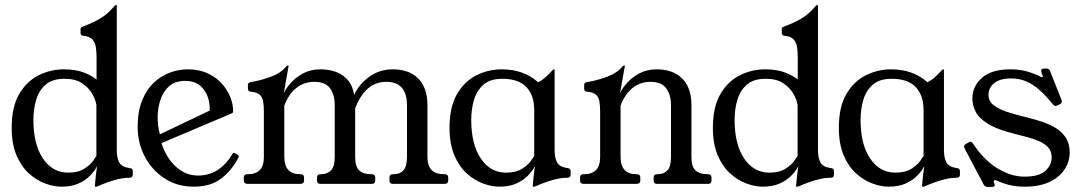

<svg xmlns="http://www.w3.org/2000/svg" viewBox="-20 -724 4254 756"><path d="M222 11Q192 11 158 -1.5Q124 -14 94 -41Q64 -68 45 -112.5Q26 -157 26 -221Q26 -303 55.5 -353.5Q85 -404 132 -427.5Q179 -451 232 -451Q279.8 -451 314.5 -436.9Q349.2 -422.8 372 -401.2L360.2 -396.5V-496.2Q360.2 -521.2 357.2 -539.5Q354.2 -557.8 343.2 -569.4Q332.2 -581 308.2 -583Q297.2 -584 297.2 -595V-610Q297.2 -615 301 -617.1Q304.8 -619.2 310.2 -621Q345.8 -634 375.1 -651.5Q404.5 -669 430.2 -699.8Q434 -704 436.8 -704H437.8Q439.8 -704 439.8 -702.8V-133Q439.8 -102 449.8 -84Q459.8 -66 491.8 -62Q502.8 -61 502.8 -50V-36Q502.8 -24 488.8 -24Q468.2 -24 446.9 -19Q425.5 -14 404.5 -6.5Q383.5 1 363.5 10Q362.5 11 357.8 11H355.5Q353.5 11 353.5 8.2Q354 -2.8 357.2 -31.4Q360.5 -60 365.5 -90H370.5Q368.5 -81 359.4 -64.5Q350.2 -48 332.8 -30.5Q315.2 -13 288.1 -1Q261 11 222 11ZM248.2 -44.2Q287.8 -44.2 311.8 -59.6Q335.8 -75 347.1 -91.4Q358.5 -107.8 359.5 -109.8V-310.8Q356.5 -331 342.8 -355Q329 -379 303 -396.4Q277 -413.8 233.8 -413.8Q185.8 -413.8 159.2 -390.2Q132.8 -366.8 122.1 -330.1Q111.5 -293.5 111.5 -252Q111.5 -155.8 149.1 -100Q186.8 -44.2 248.2 -44.2Z M918 -102.5Q893 -53.5 851.2 -21.2Q809.5 11 743 11Q677.5 11 627.9 -21.5Q578.2 -54 550.1 -107.5Q522 -161 522 -224Q522 -285 539.6 -328.5Q557.2 -372 586.2 -399Q615.2 -426 650.1 -438.5Q685 -451 718.8 -451Q764 -451 798 -435.1Q832 -419.2 854.1 -394.2Q876.2 -369.2 887.1 -340.9Q898 -312.5 898 -287.5Q898 -285.5 897.5 -283.1Q897 -280.8 895 -279.1Q893 -277.5 890 -276.5L571.8 -141.8L561.2 -172L837 -303.5L801 -253.5Q809.8 -288.2 803.1 -323.2Q796.5 -358.2 773.4 -381.9Q750.2 -405.5 707.8 -405.5Q667.8 -405.5 643.4 -382Q619 -358.5 609 -322.5Q599 -286.5 601 -248.8Q603 -211 614 -182.8L613 -171.5Q621.8 -135.5 642.1 -103.8Q662.5 -72 692.5 -52.4Q722.5 -32.8 761 -32.8Q800.5 -32.8 834.6 -53.2Q868.8 -73.8 895.2 -117.8Q899.2 -124.2 904.5 -121.2L916.8 -114Q922.5 -110.5 918 -102.5Z M954.5 0Q940 0 940 -13V-25Q940 -38 953 -38H955Q987 -38 1003 -54.5Q1019 -71 1019 -106V-284.5Q1019 -309.2 1016 -325.6Q1013 -342 1002.1 -351.5Q991.2 -361 967 -363Q956.2 -364 956.2 -375V-390Q956.2 -399.2 969 -401Q1006.8 -407.2 1046.1 -421.6Q1085.5 -436 1106.5 -461.8Q1110.8 -466.2 1113.5 -466.2H1114.5Q1116.5 -466.2 1116.5 -465L1097.5 -357.5Q1106.5 -376.8 1125.9 -398.4Q1145.2 -420 1174.4 -435.5Q1203.5 -451 1242 -451Q1275.2 -451 1303 -440.8Q1330.8 -430.5 1349.9 -408.4Q1369 -386.2 1374.5 -350Q1393 -391.8 1433.5 -421.4Q1474 -451 1526.8 -451Q1557.2 -451 1582.2 -442.5Q1607.2 -434 1625.4 -416.4Q1643.5 -398.8 1653.2 -372.5Q1663 -346.2 1663 -309.8V-106Q1663 -71 1679.5 -54.5Q1696 -38 1728 -38H1731.8Q1744.8 -38 1744.8 -25V-13Q1744.8 0 1731.8 0H1526.5Q1513.5 0 1513.5 -13V-25Q1513.5 -38 1526.5 -38H1530Q1554.8 -38 1568.6 -53.6Q1582.5 -69.2 1582.5 -106V-311Q1582.5 -335.8 1575.1 -356.4Q1567.8 -377 1549.8 -389.4Q1531.8 -401.8 1501.5 -401.8Q1474.2 -401.8 1451.6 -390.8Q1429 -379.8 1410.6 -356.6Q1392.2 -333.5 1378.5 -297.5V-106Q1378.5 -67.5 1394.8 -52.8Q1411 -38 1441.2 -38H1444.5Q1457.5 -38 1457.5 -25V-13Q1457.5 0 1444.5 0H1241.5Q1228.2 0 1228.2 -13V-25Q1228.2 -38 1241.5 -38H1245.2Q1267.8 -38 1282.9 -52.8Q1298 -67.5 1298 -106V-311Q1298 -349.2 1280.2 -375.5Q1262.5 -401.8 1216.2 -401.8Q1189 -401.8 1165.9 -390Q1142.8 -378.2 1126.2 -357Q1109.8 -335.8 1099.5 -308.5V-106.8Q1099.5 -71.8 1115.4 -54.9Q1131.2 -38 1161.5 -38H1164.2Q1177.2 -38 1177.2 -25V-13Q1177.2 0 1162.8 0Z M2083.5 -290Q2083.5 -348.8 2052.6 -381.2Q2021.8 -413.8 1957.8 -413.8Q1909.8 -413.8 1883.2 -390.2Q1856.8 -366.8 1846.1 -330.1Q1835.5 -293.5 1835.5 -252Q1835.5 -155.8 1873.1 -100Q1910.8 -44.2 1972.2 -44.2Q2011.8 -44.2 2035.8 -59.6Q2059.8 -75 2071.1 -91.4Q2082.5 -107.8 2083.5 -109.8ZM2163.8 -133Q2163.8 -102 2173.8 -84Q2183.8 -66 2215.8 -62Q2226.8 -61 2226.8 -50V-36Q2226.8 -24 2212.8 -24Q2192.2 -24 2170.9 -19Q2149.5 -14 2128.5 -6.5Q2107.5 1 2087.5 10Q2086.5 11 2081.5 11H2079.5Q2077.5 11 2077.5 8Q2077.5 2 2081 -29Q2084.5 -60 2089.5 -90H2094.5Q2092.5 -81 2083.4 -64.5Q2074.2 -48 2056.8 -30.5Q2039.2 -13 2012.1 -1Q1985 11 1946 11Q1916 11 1882 -1.5Q1848 -14 1818 -41Q1788 -68 1769 -112.5Q1750 -157 1750 -221Q1750 -303 1779.5 -353.5Q1809 -404 1856 -427.5Q1903 -451 1956 -451Q2042 -451 2099 -400Q2115.8 -408.8 2128.6 -420.6Q2141.5 -432.5 2149.9 -441.8Q2158.2 -451 2160.8 -451Q2163.8 -451 2163.8 -449Z M2278.5 0Q2264 0 2264 -13V-25Q2264 -38 2277 -38H2279Q2311 -38 2327 -54.5Q2343 -71 2343 -106V-284.5Q2343 -309.2 2340 -325.6Q2337 -342 2326.1 -351.5Q2315.2 -361 2291 -363Q2280.2 -364 2280.2 -375V-390Q2280.2 -399.2 2293 -401Q2330.8 -407.2 2370.1 -421.6Q2409.5 -436 2430.5 -461.8Q2434.8 -466.2 2437.5 -466.2H2438.5Q2440.5 -466.2 2440.5 -465L2421.5 -357.5Q2430.5 -376.8 2449.9 -398.4Q2469.2 -420 2498.4 -435.5Q2527.5 -451 2566 -451Q2596 -451 2621 -442.6Q2646 -434.2 2664.2 -416.8Q2682.5 -399.2 2692.5 -373.1Q2702.5 -347 2702.5 -311V-106Q2702.5 -67.5 2718.8 -52.8Q2735 -38 2765.2 -38H2768.5Q2781.5 -38 2781.5 -25V-13Q2781.5 0 2768.5 0H2566.8Q2553.8 0 2553.8 -13V-25Q2553.8 -38 2566.8 -38H2570.5Q2593.2 -38 2607.6 -52.8Q2622 -67.5 2622 -106V-311Q2622 -349.2 2603.8 -375.5Q2585.5 -401.8 2540.2 -401.8Q2513 -401.8 2489.9 -390Q2466.8 -378.2 2450.2 -357Q2433.8 -335.8 2423.5 -308.5V-106.8Q2423.5 -71.8 2439.4 -54.9Q2455.2 -38 2485.5 -38H2488.2Q2501.2 -38 2501.2 -25V-13Q2501.2 0 2486.8 0Z M2983 11Q2953 11 2919 -1.5Q2885 -14 2855 -41Q2825 -68 2806 -112.5Q2787 -157 2787 -221Q2787 -303 2816.5 -353.5Q2846 -404 2893 -427.5Q2940 -451 2993 -451Q3040.8 -451 3075.5 -436.9Q3110.2 -422.8 3133 -401.2L3121.2 -396.5V-496.2Q3121.2 -521.2 3118.2 -539.5Q3115.2 -557.8 3104.2 -569.4Q3093.2 -581 3069.2 -583Q3058.2 -584 3058.2 -595V-610Q3058.2 -615 3062 -617.1Q3065.8 -619.2 3071.2 -621Q3106.8 -634 3136.1 -651.5Q3165.5 -669 3191.2 -699.8Q3195 -704 3197.8 -704H3198.8Q3200.8 -704 3200.8 -702.8V-133Q3200.8 -102 3210.8 -84Q3220.8 -66 3252.8 -62Q3263.8 -61 3263.8 -50V-36Q3263.8 -24 3249.8 -24Q3229.2 -24 3207.9 -19Q3186.5 -14 3165.5 -6.5Q3144.5 1 3124.5 10Q3123.5 11 3118.8 11H3116.5Q3114.5 11 3114.5 8.2Q3115 -2.8 3118.2 -31.4Q3121.5 -60 3126.5 -90H3131.5Q3129.5 -81 3120.4 -64.5Q3111.2 -48 3093.8 -30.5Q3076.2 -13 3049.1 -1Q3022 11 2983 11ZM3009.2 -44.2Q3048.8 -44.2 3072.8 -59.6Q3096.8 -75 3108.1 -91.4Q3119.5 -107.8 3120.5 -109.8V-310.8Q3117.5 -331 3103.8 -355Q3090 -379 3064 -396.4Q3038 -413.8 2994.8 -413.8Q2946.8 -413.8 2920.2 -390.2Q2893.8 -366.8 2883.1 -330.1Q2872.5 -293.5 2872.5 -252Q2872.5 -155.8 2910.1 -100Q2947.8 -44.2 3009.2 -44.2Z M3616.5 -290Q3616.5 -348.8 3585.6 -381.2Q3554.8 -413.8 3490.8 -413.8Q3442.8 -413.8 3416.2 -390.2Q3389.8 -366.8 3379.1 -330.1Q3368.5 -293.5 3368.5 -252Q3368.5 -155.8 3406.1 -100Q3443.8 -44.2 3505.2 -44.2Q3544.8 -44.2 3568.8 -59.6Q3592.8 -75 3604.1 -91.4Q3615.5 -107.8 3616.5 -109.8ZM3696.8 -133Q3696.8 -102 3706.8 -84Q3716.8 -66 3748.8 -62Q3759.8 -61 3759.8 -50V-36Q3759.8 -24 3745.8 -24Q3725.2 -24 3703.9 -19Q3682.5 -14 3661.5 -6.5Q3640.5 1 3620.5 10Q3619.5 11 3614.5 11H3612.5Q3610.5 11 3610.5 8Q3610.5 2 3614 -29Q3617.5 -60 3622.5 -90H3627.5Q3625.5 -81 3616.4 -64.5Q3607.2 -48 3589.8 -30.5Q3572.2 -13 3545.1 -1Q3518 11 3479 11Q3449 11 3415 -1.5Q3381 -14 3351 -41Q3321 -68 3302 -112.5Q3283 -157 3283 -221Q3283 -303 3312.5 -353.5Q3342 -404 3389 -427.5Q3436 -451 3489 -451Q3575 -451 3632 -400Q3648.8 -408.8 3661.6 -420.6Q3674.5 -432.5 3682.9 -441.8Q3691.2 -451 3693.8 -451Q3696.8 -451 3696.8 -449Z M4146 -310Q4140 -307 4137 -307Q4130.2 -307 4126 -313Q4099.2 -346.2 4073.6 -369.1Q4048 -392 4020.8 -403.6Q3993.5 -415.2 3961.2 -415.2Q3918 -415.2 3895.1 -397Q3872.2 -378.8 3872.2 -350Q3872.2 -325 3893.2 -309.4Q3914.2 -293.8 3943.1 -284.2Q3972 -274.8 3996 -268.8Q4028.5 -260.8 4062.8 -251Q4097 -241.2 4126.4 -226.1Q4155.8 -211 4173.8 -186.1Q4191.8 -161.2 4191.8 -123.2Q4191.8 -86.8 4171.1 -56Q4150.5 -25.2 4111.4 -7.1Q4072.2 11 4014.2 11Q3982 11 3956 4.8Q3930 -1.5 3907 -12Q3900.2 -15 3899 -15Q3893 -15 3893 -9Q3893 -8 3893.5 -6Q3894 -4 3895 -2Q3897 4 3897 5Q3897 12 3886 12H3869Q3859 12 3854 4L3779 -138Q3776 -144 3776 -146Q3776 -153 3783 -157L3793.5 -163Q3798.8 -166 3801.5 -166Q3806.5 -166 3811.5 -158Q3854.5 -93.2 3907.9 -60.9Q3961.2 -28.5 4013.8 -28.5Q4071.2 -28.5 4096.1 -51.2Q4121 -74 4121 -105Q4121 -128 4107.5 -143.1Q4094 -158.2 4071.9 -168Q4049.8 -177.8 4024.4 -184.2Q3999 -190.8 3976 -196.8Q3905 -214.2 3869 -237.1Q3833 -260 3820.9 -285.4Q3808.8 -310.8 3808.8 -336Q3808.8 -383.8 3846.2 -417.4Q3883.8 -451 3958.2 -451Q3999.2 -451 4031.5 -440.5Q4063.8 -430 4076.8 -422Q4080.8 -420 4082.8 -420Q4085.8 -420 4085.8 -423Q4085.8 -425 4084.8 -428Q4083.8 -431 4081.8 -435Q4080.8 -439 4080.2 -441.5Q4079.8 -444 4079.8 -445Q4079.8 -454 4089.5 -454H4102Q4110.8 -454 4114.8 -444L4158.8 -333Q4159.8 -330 4160.2 -328Q4160.8 -326 4160.8 -324Q4160.8 -318 4153.8 -314Z"/></svg>

Font: Young Serif Light
Style: Regular
Weight: 300
Designer: Bastien Sozeau
Foundry: NBR — Bastien Sozeau
Version: Version 5.001